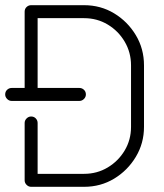

<svg xmlns="http://www.w3.org/2000/svg" viewBox="-20 -720 631 740"><path d="M100 0Q90 0 82.5 -7.5Q75 -15 75 -25V-246Q75 -256 82.5 -263.5Q90 -271 100 -271Q111 -271 118 -263.5Q125 -256 125 -246V-50H304Q354 -50 395 -74.5Q436 -99 460.5 -140Q485 -181 485 -231V-468Q485 -518 460.5 -559.5Q436 -601 395 -625.5Q354 -650 304 -650H125V-381H286Q296 -381 303.5 -374Q311 -367 311 -356Q311 -346 303.5 -338.5Q296 -331 286 -331H25Q15 -331 7.5 -338.5Q0 -346 0 -356Q0 -367 7.5 -374Q15 -381 25 -381H75V-675Q75 -686 82.5 -693Q90 -700 100 -700H304Q368 -700 420 -668.5Q472 -637 503.5 -584.5Q535 -532 535 -468V-231Q535 -168 503.5 -115.5Q472 -63 420 -31.5Q368 0 304 0Z"/></svg>

Font: Zen Kurenaido
Style: ARC
Weight: 400
Designer: Yoshimichi Ohira
Foundry: Positype
Version: Version 1.001